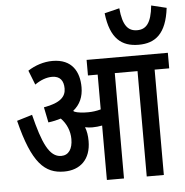

<svg xmlns="http://www.w3.org/2000/svg" viewBox="-58 -927 950 984"><g transform="rotate(-5 417.0 -435.5)"><path d="M834 -852 756 -871C747 -780 719 -751 674 -751C628 -751 600 -780 592 -871L515 -852C530 -720 588 -676 675 -676C761 -676 818 -720 834 -852ZM376 -207C376 -235 372 -259 364 -279C377 -276 390 -275 402 -275C419 -275 436 -277 452 -280V0H540V-542H657V0H745V-542H820V-622H402V-542H452V-363C430 -357 408 -354 387 -354C363 -354 336 -355 315 -364C313 -365 312 -367 311 -368C347 -397 364 -436 364 -485C364 -563 329 -632 227 -632C182 -632 137 -617 100 -593L129 -519C159 -540 189 -551 218 -551C259 -551 277 -526 277 -486C277 -445 250 -414 163 -399L179 -320C203 -323 225 -328 244 -334C273 -305 289 -265 289 -225C289 -174 268 -143 230 -143C168 -143 135 -221 99 -366L20 -342C75 -120 139 -62 238 -62C320 -62 376 -112 376 -207Z"/></g></svg>

Font: Noto Sans Devanagari ExtraCondensed Medium
Style: Regular
Weight: 500
Width: 2
Designer: Jelle Bosma - Monotype Design Team
Foundry: Monotype Imaging Inc.
Version: Version 2.004